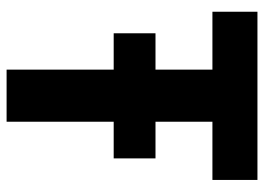

<svg xmlns="http://www.w3.org/2000/svg" viewBox="-132 -688 820 597"><g transform="rotate(90 278.5 -390.0)"><path d="M359 0H197V-333H84V-463H197V-640H17V-780H540V-640H359V-463H473V-333H359Z"/></g></svg>

Font: Tanohe Sans
Style: Bold
Weight: 700
Designer: Village Type and Design LLC & Cristiano Sobral
Foundry: Cooper Hewitt Smithsonian Design Museum
Version: Version 1.00;September 29, 2021;FontCreator 13.0.0.2655 64-b